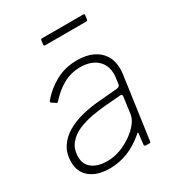

<svg xmlns="http://www.w3.org/2000/svg" viewBox="-174 -835 887 958"><g transform="rotate(-30 269.0 -356.0)"><path d="M382 -70Q335 -30 285.5 -10Q236 10 181 10Q109 10 68.5 -23Q28 -56 28 -113Q28 -164 51.5 -199.5Q75 -235 114 -257.5Q153 -280 201.5 -292Q250 -304 300 -308L406 -317Q425 -319 427 -333L431 -364Q432 -370 432.5 -376Q433 -382 433 -388Q433 -441 398 -471.5Q363 -502 303 -502Q251 -502 206.5 -478Q162 -454 121 -408Q118 -405 116 -405Q114 -405 111 -407L89 -422Q87 -424 86.5 -426.5Q86 -429 89 -433Q127 -479 182 -509.5Q237 -540 307 -540Q359 -540 396 -522.5Q433 -505 453 -473Q473 -441 473 -396Q473 -389 472.5 -381.5Q472 -374 471 -366L421 -9Q420 -3 418 -1.5Q416 0 411 0H393Q389 0 386 -2.5Q383 -5 384 -10L391 -71Q391 -81 382 -70ZM417 -267Q418 -275 415.5 -278Q413 -281 406 -280L316 -273Q281 -270 238.5 -262.5Q196 -255 158 -239Q120 -223 95.5 -193.5Q71 -164 71 -118Q71 -75 102.5 -51.5Q134 -28 189 -28Q227 -28 264 -42Q301 -56 332 -78Q364 -101 382.5 -125.5Q401 -150 404 -172ZM455 -715 452 -691Q451 -687 449.5 -685.5Q448 -684 442 -684H207Q203 -684 201 -686.5Q199 -689 200 -693L203 -716Q204 -719 205 -720.5Q206 -722 208 -722H450Q452 -722 454 -719.5Q456 -717 455 -715Z"/></g></svg>

Font: Libre Franklin Thin
Style: Italic
Weight: 100
Italic angle: -8°
Designer: Pablo Impallari, Rodrigo Fuenzalida, Nhung Nguyen
Foundry: Impallari Type
Version: Version 3.000